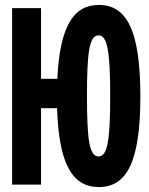

<svg xmlns="http://www.w3.org/2000/svg" viewBox="-20 -747 603 777"><path d="M29 0H146V-309H211C218 -81 274 10 380 10C493 10 548 -92 548 -356C548 -624 493 -727 380 -727C279 -727 222 -643 212 -428H146V-714H29ZM379 -114C342 -114 332 -177 332 -359C332 -534 341 -604 379 -604C415 -604 426 -536 426 -357C426 -179 415 -114 379 -114Z"/></svg>

Font: Noto Sans Mono SemiCondensed ExtraBold
Style: Regular
Weight: 800
Width: 4
Designer: Monotype Design Team
Foundry: Monotype Imaging Inc.
Version: Version 2.014